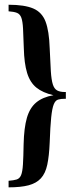

<svg xmlns="http://www.w3.org/2000/svg" viewBox="-20 -651 320 825"><path d="M16.9 154V125.8Q38.7 124.2 51.6 120.2Q64.5 116.1 70.6 101.6Q76.6 87.1 78.6 55.6Q80.6 24.2 81.5 -31.5Q83.1 -101.6 95.6 -144.8Q108.1 -187.9 135.9 -210.9Q163.7 -233.9 209.7 -241.9Q163.7 -252.4 136.3 -274.6Q108.9 -296.8 96.4 -337.9Q83.9 -379 82.3 -444.4Q80.6 -496.8 79 -527.8Q77.4 -558.9 71.8 -574.6Q66.1 -590.3 53.2 -595.6Q40.3 -600.8 16.9 -602.4V-630.6Q85.5 -630.6 123 -614.5Q160.5 -598.4 175.8 -558.1Q191.1 -517.7 193.5 -444.4Q196 -383.1 198.4 -345.6Q200.8 -308.1 206.9 -288.7Q212.9 -269.4 225.4 -262.5Q237.9 -255.6 258.9 -255.6H262.9V-226.6H258.9Q241.1 -226.6 229.4 -223Q217.7 -219.4 210.9 -202.4Q204 -185.5 200 -146.8Q196 -108.1 193.5 -37.9Q191.1 19.4 183.1 56.9Q175 94.4 155.6 115.3Q136.3 136.3 102.8 145.2Q69.4 154 16.9 154Z"/></svg>

Font: Playfair
Style: Bold
Weight: 700
Designer: Claus Eggers Sørensen
Foundry: Claus Eggers Sørensen
Version: Version 2.001;gftools[0.9.30]